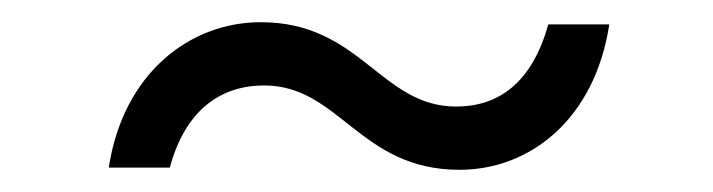

<svg xmlns="http://www.w3.org/2000/svg" viewBox="-20 -365 642 173"><path d="M394 -212C458 -212 516 -258 529 -343H474C459 -289 428 -269 391 -269C323 -269 305 -345 215 -345C151 -345 91 -299 78 -214H133C147 -266 179 -288 218 -288C286 -288 304 -212 394 -212Z"/></svg>

Font: Mluvka Light
Style: Italic
Weight: 300
Italic angle: -8°
Designer: Modified by Jiří Krblich, Original typeface by Gumpita Rahayu
Foundry: Gumpita Rahayu & Jiří Krblich
Version: Version 2.000;Glyphs 3.1.1 (3134)